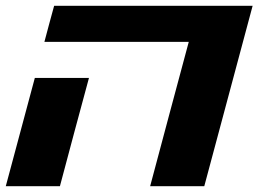

<svg xmlns="http://www.w3.org/2000/svg" viewBox="-20 -645 895 665"><path d="M500 0H687.5Q715.3 -104 771.2 -312.3Q827.1 -520.5 855 -625H167.5Q161.6 -604 150.4 -562.3Q139.2 -520.5 133.8 -500H633.8Q611.3 -417 566.7 -250Q522 -83 500 0ZM0 0H187.5Q204.1 -62.5 237.5 -187.5Q271 -312.5 288.1 -375H100.6Q84 -312.5 50.3 -187.5Q16.6 -62.5 0 0Z"/></svg>

Font: Faithful 32x
Style: SemiboldOblique
Weight: 400
Foundry: Faithful Resource Pack
Version: Version 1.0; January 27, 2023